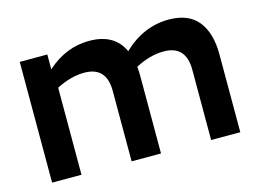

<svg xmlns="http://www.w3.org/2000/svg" viewBox="-78 -677 1098 814"><g transform="rotate(-15 470.5 -270.0)"><path d="M311 -415Q252 -415 188 -382V0H59V-530H180V-465Q263 -540 366 -540Q476 -540 515 -455Q604 -540 715 -540Q801 -540 843 -488Q885 -436 885 -342V0H757V-309Q757 -415 659 -415Q599 -415 535 -381Q537 -359 537 -344V0H408V-309Q408 -415 311 -415Z"/></g></svg>

Font: Roundo SemiBold
Style: Regular
Weight: 600
Designer: Namrata Goyal (Gurmukhi), Shiva Nallaperumal (Latin)
Foundry: Indian Type Foundry
Version: Version 1.000;PS 1.0;hotconv 1.0.88;makeotf.lib2.5.647800